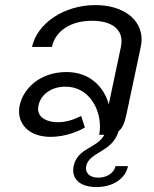

<svg xmlns="http://www.w3.org/2000/svg" viewBox="-20 -537 615 765"><path d="M323.3 125C335 67.5 427.5 70.8 452.5 -14.2C470 -28.3 477.5 -51.7 484.2 -83.3L540.8 -350C543.3 -360 544.2 -370.8 544.2 -380C544.2 -460 470.8 -516.7 360 -516.7C235.8 -516.7 128.3 -445 107.5 -350H186.7C200.8 -415 262.5 -454.2 346.7 -454.2C420.8 -454.2 464.2 -424.2 464.2 -372.5C464.2 -365.8 463.3 -358.3 461.7 -350L413.3 -120.8C399.2 -177.5 348.3 -250 245 -250C141.7 -250 73.3 -186.7 58.3 -116.7C56.7 -109.2 55.8 -101.7 55.8 -93.3C55.8 -40 97.5 8.3 181.7 8.3C242.5 8.3 297.5 -15.8 318.3 -29.2L303.3 -75C284.2 -65.8 251.7 -50 210.8 -50C170.8 -50 131.7 -65.8 131.7 -103.3C131.7 -107.5 132.5 -111.7 133.3 -116.7C141.7 -157.5 180.8 -191.7 240.8 -191.7C331.7 -191.7 378.3 -107.5 378.3 -33.3C378.3 -21.7 377.5 -10.8 375 0H395.8C365.8 55.8 289.2 50.8 273.3 125C272.5 130.8 271.7 136.7 271.7 141.7C271.7 183.3 307.5 208.3 364.2 208.3C428.3 208.3 479.2 176.7 490 125H440C435 150.8 407.5 170.8 371.7 170.8C340 170.8 322.5 155 322.5 133.3C322.5 130.8 322.5 127.5 323.3 125Z"/></svg>

Font: BoonHome
Style: Book Oblique
Weight: 400
Italic angle: -12°
Designer: Sungsit Sawaiwan
Foundry: Sungsit Sawaiwan
Version: Version 0.2